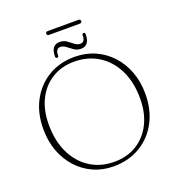

<svg xmlns="http://www.w3.org/2000/svg" viewBox="-163 -1056 1116 1207"><g transform="rotate(-20 395.0 -453.0)"><path d="M393.5 -714.5Q468 -714.5 530.2 -686.8Q592.5 -659 638.2 -609Q684 -559 709 -491.8Q734 -424.5 734 -345Q734 -237 690.2 -155.5Q646.5 -74 569.2 -28.5Q492 17 392 17Q319 17 257.5 -10.8Q196 -38.5 150.5 -88.5Q105 -138.5 80 -206Q55 -273.5 55 -353Q55 -461 98.5 -542.2Q142 -623.5 218.2 -669Q294.5 -714.5 393.5 -714.5ZM693 -329Q693 -437.5 653.5 -518Q614 -598.5 543.5 -642.8Q473 -687 380.5 -687Q297.5 -687 233.5 -648Q169.5 -609 133.2 -537.5Q97 -466 97 -368.5Q97 -259.5 136.2 -178.5Q175.5 -97.5 245.2 -53Q315 -8.5 407 -8.5Q491 -8.5 555.5 -47.8Q620 -87 656.5 -159Q693 -231 693 -329ZM452 -748Q425.5 -748 405.5 -762Q385.5 -776 368 -789.8Q350.5 -803.5 332 -803.5Q300.5 -803.5 300.5 -758Q300.5 -746.5 290 -746.5Q280 -746.5 280 -758Q280 -797 295.2 -815.8Q310.5 -834.5 337.5 -834.5Q364.5 -834.5 384.2 -820.8Q404 -807 421.2 -793Q438.5 -779 458 -779Q489.5 -779 489.5 -824Q489.5 -836 500 -836Q509.5 -836 509.5 -824Q509.5 -785 494.2 -766.5Q479 -748 452 -748ZM277.5 -911.5Q277.5 -924.5 292.5 -924.5H496.5Q511.5 -924.5 511.5 -911.5Q511.5 -899 496.5 -899H292.5Q277.5 -899 277.5 -911.5Z"/></g></svg>

Font: Fraunces 9pt S000 Thin
Style: Regular
Weight: 100
Version: Version 1.000; ttfautohint (v1.8.3)